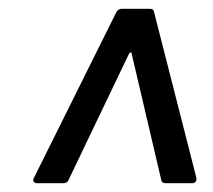

<svg xmlns="http://www.w3.org/2000/svg" viewBox="-20 -720 484 436"><path d="M57 -316 244 -692Q248 -700 256 -700H321Q329 -700 330 -692L426 -316V-313Q426 -309 423.5 -306.5Q421 -304 417 -304H356Q347 -304 346 -312L279 -598Q279 -601 277 -601Q275 -601 273 -598L136 -312Q133 -304 124 -304H64Q59 -304 56.5 -307.5Q54 -311 57 -316Z"/></svg>

Font: Barlow Medium
Style: Italic
Weight: 500
Italic angle: -7°
Designer: Jeremy Tribby
Foundry: Tribby Type
Version: Version 1.408